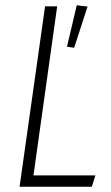

<svg xmlns="http://www.w3.org/2000/svg" viewBox="-20 -708 419 728"><path d="M271 -688 312 -683.1 261.2 -526.9 233.9 -530.8ZM196.8 -684.1 106.9 -43H341.8L328.1 0H54.2L150.9 -684.1Z"/></svg>

Font: Fira Sans Compressed ExtraLight
Style: Italic
Weight: 250
Width: 3
Italic angle: -8°
Designer: Carrois Corporate & Edenspiekermann AG
Foundry: Carrois Corporate GbR & Edenspiekermann AG
Version: Version 4.203;PS 004.203;hotconv 1.0.88;makeotf.lib2.5.64775